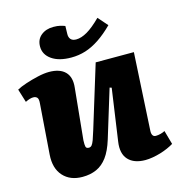

<svg xmlns="http://www.w3.org/2000/svg" viewBox="-112 -836 885 947"><g transform="rotate(-15 330.0 -362.0)"><path d="M-2 -484Q16 -494 46 -504Q76 -514 109 -521.5Q142 -529 167 -529Q222 -529 249 -501.5Q276 -474 270 -421L244 -159Q243 -136 245.5 -126.5Q248 -117 261 -117Q270 -117 276 -124Q282 -131 288.5 -148.5Q295 -166 304 -196L402 -515H597L575 -120Q574 -105 579 -96.5Q584 -88 595 -88Q607 -88 620 -91.5Q633 -95 642 -100L662 -29Q649 -21 631 -13Q613 -5 593 1Q573 7 552.5 10.5Q532 14 515 14Q457 14 428 -17.5Q399 -49 408 -109L446 -374L436 -377L361 -132Q344 -77 320.5 -45.5Q297 -14 265.5 0Q234 14 194 14Q131 14 95.5 -25.5Q60 -65 65 -134L84 -391Q86 -413 79 -420.5Q72 -428 59 -428Q51 -428 41 -425Q31 -422 19 -416ZM293 -569Q230 -569 193.5 -594.5Q157 -620 157 -661Q157 -697 182 -717.5Q207 -738 245 -738Q266 -738 280 -734.5Q294 -731 304 -727L303 -688Q302 -670 311 -659.5Q320 -649 339 -649Q365 -649 396 -667Q427 -685 467 -725L510 -676Q473 -639 437 -615Q401 -591 366 -580Q331 -569 293 -569Z"/></g></svg>

Font: Literata ExtraBold
Style: Italic
Weight: 800
Italic angle: -2°
Designer: Latin by Veronika Burian and Jose Scaglione. Greek by Irene Vlachou. Cyrillic by Vera Evstafieva
Foundry: TypeTogether
Version: Version 3.002